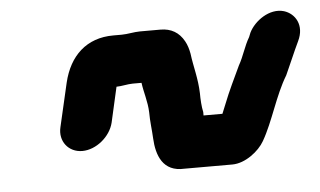

<svg xmlns="http://www.w3.org/2000/svg" viewBox="-36 -505 761 456"><g transform="rotate(-5 344.5 -277.0)"><path d="M126 -328 102 -224C94 -191 116 -163 149 -163C182 -163 216 -191 224 -224L243 -308C255 -308 270 -312 282 -312H303C306 -289 314 -267 315 -241C315 -219 318 -199 319 -178C321 -138 335 -97 387 -100H501C532 -100 565 -126 578 -149C604 -194 619 -254 647 -300C659 -326 670 -353 682 -378C700 -415 681 -444 655 -452C621 -462 584 -435 571 -408L567 -398C555 -378 549 -354 537 -333C524 -305 509 -275 497 -244L488 -222H443V-230C440 -243 439 -261 439 -275C438 -311 429 -339 425 -371C423 -382 420 -392 415 -401C403 -423 384 -434 359 -434H310C296 -434 280 -430 266 -430H246C182 -430 141 -391 126 -328Z"/></g></svg>

Font: Electronic
Style: TiIt
Weight: 900
Version: Version 1.011